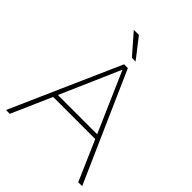

<svg xmlns="http://www.w3.org/2000/svg" viewBox="-241 -1008 1141 1141"><g transform="rotate(45 330.0 -437.0)"><path d="M330 -659 165 -281H495ZM42 0H10L314 -688H346L650 0H617L507 -253H153ZM253 -874 351 -748H320L210 -874Z"/></g></svg>

Font: Roundo ExtraLight
Style: Regular
Weight: 250
Designer: Namrata Goyal (Gurmukhi), Shiva Nallaperumal (Latin)
Foundry: Indian Type Foundry
Version: Version 1.000;PS 1.0;hotconv 1.0.88;makeotf.lib2.5.647800